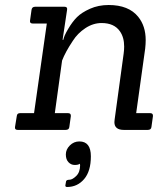

<svg xmlns="http://www.w3.org/2000/svg" viewBox="-20 -519 661 767"><path d="M244 205Q246 199 257.5 199Q269 199 284.5 184Q300 169 300 141L299 135Q293 140 278.5 140Q264 140 253.5 129Q243 118 243 98Q243 78 259 62Q275 46 297 46Q343 46 343 105.5Q343 165 316 196.5Q289 228 248 228Q241 228 241 222ZM570 0H475Q437 0 437 -31Q437 -36 438 -42L474 -305Q476 -320 476 -333Q476 -370 459 -394Q436 -427 386 -427Q352 -427 321 -406.5Q290 -386 271 -356Q241 -311 228 -277L199 -67H252Q264 -67 263 -55L257 -12Q256 0 242 0H51Q38 0 40 -12L47 -55Q48 -67 60 -67H116L167 -425H111Q98 -425 100 -437L106 -480Q108 -492 120 -492H238Q250 -492 248 -480L230 -360H233Q235 -374 252 -403Q269 -432 287.5 -450.5Q306 -469 339.5 -484Q373 -499 414 -499Q494 -499 532 -452Q562 -415 562 -359Q562 -343 560 -325L524 -67H580Q592 -67 591 -55L585 -12Q584 0 570 0Z"/></svg>

Font: Sanchez
Style: Italic
Weight: 400
Designer: Daniel Hernández
Foundry: LatinoType
Version: Version 1.001